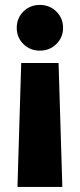

<svg xmlns="http://www.w3.org/2000/svg" viewBox="-20 -554 321 773"><path d="M50.3 198.7 65.4 -300.3H215.8L231 198.7ZM140.6 -350.1Q101.1 -350.1 74.2 -376.7Q47.4 -403.3 47.4 -441.9Q47.4 -481 74.2 -507.6Q101.1 -534.2 140.6 -534.2Q179.7 -534.2 206.8 -507.6Q233.9 -481 233.9 -441.9Q233.9 -403.3 206.8 -376.7Q179.7 -350.1 140.6 -350.1Z"/></svg>

Font: Inter 28pt ExtraBold
Style: Regular
Weight: 800
Designer: Rasmus Andersson
Foundry: rsms
Version: Version 4.001;git-66647c0bb